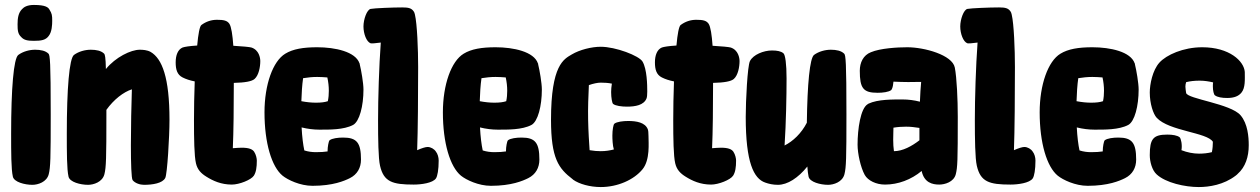

<svg xmlns="http://www.w3.org/2000/svg" viewBox="-20 -736 5092 776"><path d="M117 -571C147 -571 165 -574 177 -591C190 -607 191 -637 191 -652C191 -674 190 -681 180 -697C175 -706 165 -716 117 -716C91 -716 77 -708 69 -699C54 -684 51 -662 51 -638C51 -614 52 -599 66 -586C77 -574 91 -571 117 -571ZM111 11C133 11 169 0 177 -32C184 -60 185 -95 185 -274C185 -486 182 -513 176 -519C164 -531 144 -535 122 -535C99 -535 73 -528 54 -514C35 -500 25 -377 25 -196C25 -121 25 -52 32 -22C37 0 80 11 111 11Z M589 -526C575 -534 557 -535 545 -535C509 -535 447 -505 408 -457C407 -505 404 -516 401 -519C389 -531 369 -535 347 -535C324 -535 298 -528 279 -514C260 -500 250 -377 250 -196C250 -121 250 -52 257 -22C262 0 305 11 336 11C358 11 394 0 402 -32C409 -60 410 -95 410 -274V-292C440 -334 479 -364 513 -375C511 -314 509 -224 509 -149C509 -75 511 -15 516 -8C526 5 547 11 562 11C596 11 637 5 648 -17C656 -33 665 -182 665 -252C665 -423 635 -499 589 -526Z M957 -139C947 -139 934 -138 921 -137C924 -200 925 -308 925 -401C970 -402 998 -407 1009 -417C1026 -432 1032 -466 1032 -489C1032 -502 1027 -534 996 -544C989 -546 960 -549 923 -551C920 -594 915 -628 907 -640C898 -653 884 -656 857 -656C834 -656 813 -649 794 -635C787 -630 781 -598 777 -552C745 -550 727 -547 718 -544C699 -536 690 -513 690 -484C690 -455 696 -434 718 -423C732 -416 747 -411 767 -407C765 -354 764 -298 764 -250C764 -175 765 -106 772 -76C778 -50 793 -35 814 -22C841 -5 874 10 917 10C947 10 995 -9 1006 -26C1015 -40 1018 -60 1018 -87C1018 -95 1015 -111 1007 -123C1000 -133 986 -139 957 -139Z M1367 -180C1346 -180 1322 -177 1312 -169C1308 -165 1304 -142 1304 -126V-124C1292 -122 1275 -121 1257 -121C1241 -121 1226 -123 1210 -128C1205 -151 1201 -183 1199 -221C1223 -215 1248 -212 1270 -212C1311 -212 1369 -211 1407 -231C1407 -231 1407 -231 1407 -231C1433 -245 1449 -308 1449 -374C1449 -400 1440 -452 1434 -476V-477C1434 -478 1434 -479 1433 -480C1417 -527 1335 -545 1262 -545C1206 -545 1164 -538 1133 -519C1083 -489 1049 -394 1049 -282C1049 -158 1078 -62 1122 -26C1143 -9 1193 15 1243 15C1326 15 1372 -5 1394 -16C1424 -31 1439 -58 1439 -91C1439 -159 1422 -180 1367 -180ZM1303 -423C1307 -405 1309 -387 1309 -369C1309 -355 1308 -341 1305 -327C1293 -323 1278 -321 1257 -321C1239 -321 1219 -323 1198 -327C1199 -360 1201 -392 1205 -420C1223 -423 1243 -425 1262 -425C1276 -425 1289 -424 1303 -423Z M1742 -123C1735 -134 1721 -142 1708 -142C1700 -142 1684 -137 1666 -129C1669 -204 1670 -359 1670 -465C1670 -536 1666 -639 1657 -677C1656 -683 1654 -687 1652 -690C1643 -703 1631 -706 1606 -706C1568 -706 1493 -703 1478 -700C1463 -697 1449 -658 1449 -629C1449 -600 1461 -567 1478 -561C1482 -560 1498 -561 1519 -564C1512 -469 1508 -339 1508 -250C1508 -175 1509 -96 1516 -66C1531 -1 1566 10 1652 10C1682 10 1729 4 1742 -15C1748 -24 1753 -50 1753 -87C1753 -100 1749 -114 1742 -123Z M2088 -180C2067 -180 2043 -177 2033 -169C2029 -165 2025 -142 2025 -126V-124C2013 -122 1996 -121 1978 -121C1962 -121 1947 -123 1931 -128C1926 -151 1922 -183 1920 -221C1944 -215 1969 -212 1991 -212C2032 -212 2090 -211 2128 -231C2128 -231 2128 -231 2128 -231C2154 -245 2170 -308 2170 -374C2170 -400 2161 -452 2155 -476V-477C2155 -478 2155 -479 2154 -480C2138 -527 2056 -545 1983 -545C1927 -545 1885 -538 1854 -519C1804 -489 1770 -394 1770 -282C1770 -158 1799 -62 1843 -26C1864 -9 1914 15 1964 15C2047 15 2093 -5 2115 -16C2145 -31 2160 -58 2160 -91C2160 -159 2143 -180 2088 -180ZM2024 -423C2028 -405 2030 -387 2030 -369C2030 -355 2029 -341 2026 -327C2014 -323 1999 -321 1978 -321C1960 -321 1940 -323 1919 -327C1920 -360 1922 -392 1926 -420C1944 -423 1964 -425 1983 -425C1997 -425 2010 -424 2024 -423Z M2601 -186C2601 -200 2600 -209 2598 -214C2587 -241 2553 -247 2519 -247C2498 -247 2473 -244 2463 -236C2459 -233 2455 -211 2455 -188C2455 -175 2456 -147 2461 -132C2446 -128 2428 -125 2408 -125C2395 -125 2380 -126 2363 -129C2361 -159 2358 -202 2357 -252C2356 -298 2358 -350 2360 -392C2377 -398 2395 -402 2408 -402C2423 -402 2439 -401 2453 -398C2451 -387 2450 -373 2450 -364C2450 -341 2454 -319 2458 -316C2468 -308 2493 -305 2514 -305C2548 -305 2582 -311 2593 -338C2595 -343 2596 -352 2596 -366C2596 -393 2595 -456 2577 -487C2563 -511 2468 -547 2408 -547C2371 -547 2323 -535 2291 -516C2259 -497 2207 -474 2207 -252C2207 -95 2238 -55 2294 -12L2295 -11C2295 -11 2296 -11 2296 -10C2321 8 2365 20 2408 20C2476 20 2542 -9 2577 -52C2608 -90 2601 -159 2601 -186Z M2894 -139C2884 -139 2871 -138 2858 -137C2861 -200 2862 -308 2862 -401C2907 -402 2935 -407 2946 -417C2963 -432 2969 -466 2969 -489C2969 -502 2964 -534 2933 -544C2926 -546 2897 -549 2860 -551C2857 -594 2852 -628 2844 -640C2835 -653 2821 -656 2794 -656C2771 -656 2750 -649 2731 -635C2724 -630 2718 -598 2714 -552C2682 -550 2664 -547 2655 -544C2636 -536 2627 -513 2627 -484C2627 -455 2633 -434 2655 -423C2669 -416 2684 -411 2704 -407C2702 -354 2701 -298 2701 -250C2701 -175 2702 -106 2709 -76C2715 -50 2730 -35 2751 -22C2778 -5 2811 10 2854 10C2884 10 2932 -9 2943 -26C2952 -40 2955 -60 2955 -87C2955 -95 2952 -111 2944 -123C2937 -133 2923 -139 2894 -139Z M3392 -519C3380 -531 3360 -535 3338 -535C3315 -535 3289 -528 3270 -514C3253 -501 3243 -397 3241 -240C3219 -197 3185 -165 3151 -148C3157 -239 3159 -350 3159 -419C3159 -477 3154 -515 3146 -521C3136 -529 3121 -532 3100 -532C3066 -532 3024 -515 3011 -489C3001 -469 2994 -329 2994 -263C2994 -80 3026 -14 3073 2C3087 7 3104 11 3124 11C3163 11 3206 -17 3243 -63C3244 -46 3246 -32 3248 -22C3253 0 3296 11 3327 11C3349 11 3385 0 3393 -32C3400 -60 3401 -95 3401 -274C3401 -486 3398 -513 3392 -519Z M3839 -463C3829 -514 3716 -545 3647 -545C3607 -545 3538 -541 3500 -525C3469 -513 3455 -483 3455 -450C3455 -379 3469 -361 3527 -361C3548 -361 3572 -364 3582 -372C3585 -375 3589 -385 3590 -398C3590 -401 3591 -404 3591 -406C3633 -404 3671 -404 3703 -405C3701 -382 3699 -355 3698 -325C3675 -331 3651 -334 3629 -334C3589 -334 3528 -335 3490 -317L3487 -315C3458 -298 3446 -215 3446 -151C3446 -116 3458 -60 3475 -29C3488 -6 3521 10 3557 10C3610 10 3663 -10 3705 -45C3715 2 3748 10 3776 10C3798 10 3835 0 3843 -32C3850 -60 3851 -85 3851 -264C3851 -334 3847 -422 3839 -463ZM3642 -224C3660 -224 3677 -222 3696 -219C3696 -211 3696 -204 3696 -196V-169C3665 -145 3628 -125 3593 -125C3591 -139 3590 -155 3590 -171C3590 -191 3591 -207 3591 -220C3609 -223 3626 -224 3642 -224Z M4154 -123C4147 -134 4133 -142 4120 -142C4112 -142 4096 -137 4078 -129C4081 -204 4082 -359 4082 -465C4082 -536 4078 -639 4069 -677C4068 -683 4066 -687 4064 -690C4055 -703 4043 -706 4018 -706C3980 -706 3905 -703 3890 -700C3875 -697 3861 -658 3861 -629C3861 -600 3873 -567 3890 -561C3894 -560 3910 -561 3931 -564C3924 -469 3920 -339 3920 -250C3920 -175 3921 -96 3928 -66C3943 -1 3978 10 4064 10C4094 10 4141 4 4154 -15C4160 -24 4165 -50 4165 -87C4165 -100 4161 -114 4154 -123Z M4500 -180C4479 -180 4455 -177 4445 -169C4441 -165 4437 -142 4437 -126V-124C4425 -122 4408 -121 4390 -121C4374 -121 4359 -123 4343 -128C4338 -151 4334 -183 4332 -221C4356 -215 4381 -212 4403 -212C4444 -212 4502 -211 4540 -231C4540 -231 4540 -231 4540 -231C4566 -245 4582 -308 4582 -374C4582 -400 4573 -452 4567 -476V-477C4567 -478 4567 -479 4566 -480C4550 -527 4468 -545 4395 -545C4339 -545 4297 -538 4266 -519C4216 -489 4182 -394 4182 -282C4182 -158 4211 -62 4255 -26C4276 -9 4326 15 4376 15C4459 15 4505 -5 4527 -16C4557 -31 4572 -58 4572 -91C4572 -159 4555 -180 4500 -180ZM4436 -423C4440 -405 4442 -387 4442 -369C4442 -355 4441 -341 4438 -327C4426 -323 4411 -321 4390 -321C4372 -321 4352 -323 4331 -327C4332 -360 4334 -392 4338 -420C4356 -423 4376 -425 4395 -425C4409 -425 4422 -424 4436 -423Z M5027 -149C5027 -183 5023 -236 4994 -270C4954 -317 4780 -336 4774 -360C4773 -364 4771 -382 4771 -386C4771 -392 4772 -398 4774 -404C4790 -408 4808 -410 4829 -410C4848 -410 4866 -407 4883 -403C4882 -398 4882 -392 4882 -386C4882 -370 4886 -354 4890 -351C4900 -343 4919 -340 4940 -340C4969 -340 4986 -348 4997 -361C5014 -381 5011 -415 5011 -445C5008 -489 4949 -545 4839 -545C4762 -545 4694 -514 4666 -483C4638 -452 4627 -395 4627 -362C4627 -317 4641 -275 4655 -260C4705 -206 4859 -201 4882 -163C4882 -150 4881 -135 4878 -121C4862 -117 4845 -115 4826 -115C4803 -115 4778 -120 4755 -129C4759 -151 4753 -176 4748 -181C4738 -189 4719 -192 4698 -192C4641 -192 4627 -175 4627 -109C4627 -83 4636 -48 4655 -31C4692 3 4769 20 4825 20C4867 20 4926 11 4974 -26C4976 -27 4977 -29 4979 -30L4982 -33C5014 -61 5027 -103 5027 -149Z"/></svg>

Font: Manosque
Style: Regular
Weight: 400
Designer: Ariel Martín Pérez
Foundry: Ariel Martín Pérez
Version: Version 1.005;hotconv 1.0.109;makeotfexe 2.5.65596